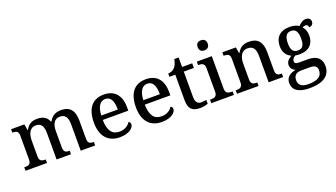

<svg xmlns="http://www.w3.org/2000/svg" viewBox="-78 -1432 4094 2339"><g transform="rotate(-20 1968.5 -262.0)"><path d="M26 0H305V-45H302C258 -45 223 -53 223 -112V-317C223 -402 250 -477 332 -477C404 -477 429 -427 429 -341V0H616V-45H613C568 -45 539 -54 539 -117V-330C539 -409 566 -477 644 -477C715 -477 742 -427 742 -341V0H929V-45H926C881 -45 852 -54 852 -117V-352C852 -488 790 -547 687 -547C621 -547 567 -527 530 -458H522C498 -522 443 -547 377 -547C310 -547 262 -527 224 -458H219L206 -536H34V-492H37C81 -492 113 -483 113 -425V-116C113 -54 82 -45 37 -45H26Z M1248 10C1374 10 1432 -50 1432 -93C1432 -112 1420 -125 1409 -130C1385 -91 1337 -56 1268 -56C1174 -56 1125 -117 1122 -260H1453V-307C1453 -465 1371 -547 1238 -547C1091 -547 1009 -451 1009 -264C1009 -91 1096 10 1248 10ZM1338 -317H1124C1129 -429 1168 -490 1237 -490C1311 -490 1338 -421 1338 -317Z M1793 10C1919 10 1977 -50 1977 -93C1977 -112 1965 -125 1954 -130C1930 -91 1882 -56 1813 -56C1719 -56 1670 -117 1667 -260H1998V-307C1998 -465 1916 -547 1783 -547C1636 -547 1554 -451 1554 -264C1554 -91 1641 10 1793 10ZM1883 -317H1669C1674 -429 1713 -490 1782 -490C1856 -490 1883 -421 1883 -317Z M2290 10C2330 10 2372 0 2391 -9V-58C2370 -54 2349 -51 2325 -51C2278 -51 2251 -81 2251 -146V-476H2382V-536H2251V-659H2195C2185 -610 2171 -577 2149 -554C2128 -531 2095 -519 2065 -519V-476H2141V-146C2141 -30 2189 10 2290 10Z M2577 -633C2612 -633 2642 -651 2642 -698C2642 -746 2612 -763 2577 -763C2540 -763 2512 -746 2512 -698C2512 -651 2540 -633 2577 -633ZM2434 0H2728V-45H2715C2671 -45 2636 -55 2636 -117V-536H2442V-491H2447C2490 -491 2526 -481 2526 -423V-113C2526 -55 2490 -45 2447 -45H2434Z M2768 0H3047V-45H3042C2998 -45 2965 -53 2965 -112V-317C2965 -402 2993 -477 3077 -477C3152 -477 3178 -427 3178 -341V0H3366V-45H3361C3316 -45 3288 -54 3288 -117V-352C3288 -488 3227 -547 3121 -547C3054 -547 3005 -527 2966 -458H2961L2948 -536H2773V-491H2778C2822 -491 2855 -482 2855 -424V-116C2855 -54 2820 -45 2775 -45H2768Z M3625 239C3811 239 3897 167 3897 50C3897 -38 3848 -100 3725 -100H3611C3563 -100 3552 -113 3552 -136C3552 -164 3572 -184 3596 -196C3609 -193 3634 -191 3650 -191C3777 -191 3838 -264 3838 -365C3838 -422 3820 -459 3796 -487C3808 -494 3820 -498 3837 -498C3862 -498 3870 -481 3870 -462C3911 -462 3927 -487 3927 -516C3927 -545 3907 -570 3866 -570C3821 -570 3787 -539 3766 -515C3744 -532 3699 -547 3650 -547C3518 -547 3455 -477 3455 -362C3455 -291 3491 -233 3550 -210C3502 -182 3478 -154 3478 -113C3478 -69 3508 -43 3538 -30C3468 -19 3410 20 3410 95C3410 186 3481 239 3625 239ZM3647 -242C3585 -242 3560 -283 3560 -364C3560 -449 3584 -495 3646 -495C3710 -495 3732 -451 3732 -365C3732 -282 3711 -242 3647 -242ZM3627 187C3532 187 3501 147 3501 91C3501 16 3554 0 3606 0H3709C3771 0 3805 17 3805 72C3805 140 3763 187 3627 187Z"/></g></svg>

Font: Noto Serif Malayalam Medium
Style: Regular
Weight: 500
Designer: Indian type Foundry, Jelle Bosma, Monotype Design Team
Foundry: Monotype Imaging Inc.
Version: Version 2.104